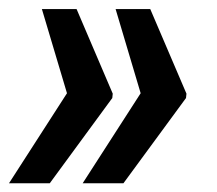

<svg xmlns="http://www.w3.org/2000/svg" viewBox="-24 -471 485 430"><path d="M312.5 -450.7 393.6 -261.2 392.6 -251.5 252.4 -60.5H161.1L291 -262.2L234.9 -450.7ZM147.5 -450.7 228.5 -261.2 227.5 -251.5 87.4 -60.5H-3.9L126 -262.2L69.8 -450.7Z"/></svg>

Font: TypoPRO Roboto
Style: Bold Italic
Weight: 700
Italic angle: -12°
Designer: Google
Version: Version 2.136; 2016